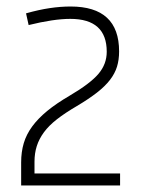

<svg xmlns="http://www.w3.org/2000/svg" viewBox="-20 -872 438 590"><path d="M45 -373Q45 -405 53 -432Q61 -459 79 -483.5Q97 -508 125 -531Q153 -554 194 -578Q257 -615 282.5 -645Q308 -675 308 -713Q308 -814 196 -814Q145 -814 68 -795L60 -831Q99 -842 132.5 -847Q166 -852 197 -852Q346 -852 346 -714Q346 -688 339.5 -667Q333 -646 318 -626.5Q303 -607 278 -587.5Q253 -568 216 -546Q180 -525 155 -505.5Q130 -486 115 -465.5Q100 -445 93 -423Q86 -401 86 -375V-339H349V-302H45Z"/></svg>

Font: Encode Sans Normal
Style: Thin
Weight: 100
Designer: Pablo Impallari, Andres Torresi
Foundry: Pablo Impallari, Andres Torresi
Version: Version 1.000; ttfautohint (v1.00) -l 8 -r 50 -G 200 -x 14 -